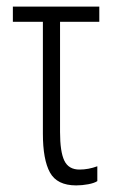

<svg xmlns="http://www.w3.org/2000/svg" viewBox="-20 -552 345 582"><path d="M211 10Q153 10 131.5 -29Q110 -68 110 -147V-486H19V-532H281V-486H162V-152Q162 -92 175 -65Q188 -38 221 -38Q248 -38 275 -48V-3Q266 3 247.5 6.5Q229 10 211 10Z"/></svg>

Font: Noto Sans ExtraCondensed Light
Style: Regular
Weight: 300
Width: 2
Designer: Monotype Design Team
Foundry: Monotype Imaging Inc.
Version: Version 2.013; ttfautohint (v1.8.4.7-5d5b)